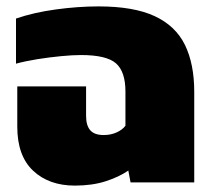

<svg xmlns="http://www.w3.org/2000/svg" viewBox="-20 -570 667 600"><path d="M214 10Q133 10 83.5 -36.5Q34 -83 34 -174V-300H249V-208Q249 -178 262 -163Q275 -148 304 -148Q326 -148 344 -156Q362 -164 372 -177V-284Q372 -346 342.5 -372Q313 -398 233 -398Q207 -398 170.5 -394.5Q134 -391 96.5 -385Q59 -379 30 -371V-512Q85 -531 154.5 -540.5Q224 -550 288 -550Q398 -550 463.5 -519.5Q529 -489 558 -429.5Q587 -370 587 -283V0H388L381 -37Q352 -17 310 -3.5Q268 10 214 10Z"/></svg>

Font: Kanit ExtraBold
Style: Regular
Weight: 800
Designer: Katatrad Team
Foundry: CadsonDemak
Version: Version 2.000; ttfautohint (v1.8.3)